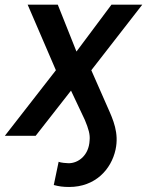

<svg xmlns="http://www.w3.org/2000/svg" viewBox="-32 -565 612 799"><path d="M-11.7 0H116.5L263.5 -187.9L321 -66.1C336.6 -28.8 343.4 -5 340.9 18.8C338.1 81.7 294 114.3 253.6 114.3C245 114.3 220.5 112.2 212 108.3L191.8 204.9C212.7 210.6 230.5 213.1 255.7 213.1C364 213.1 430.8 140.6 448.9 57.5C463.8 -11.4 438.9 -66.8 416.9 -116.1L348 -272.7L560 -545.5H431.8L286.2 -350.5L208.5 -545.5H83.1L200.6 -272.7Z"/></svg>

Font: Magic Ui Pro Semi Bold
Style: Italic
Weight: 600
Italic angle: -9.39999°
Designer: Stefan Endress, Andreas Faust
Version: Version 1.000;FEAKit 1.0